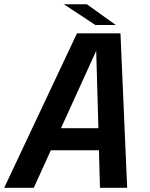

<svg xmlns="http://www.w3.org/2000/svg" viewBox="-45 -898 716 918"><path d="M-25 0 323 -738.5H531L563 0H433L428 -179.5H198L116.5 0ZM246.5 -285H425.5L415 -655ZM508.5 -778.5H411L260.5 -877.5H370.5Z"/></svg>

Font: Epilogue SemiBold
Style: Italic
Weight: 600
Italic angle: -12°
Designer: Tyler Finck
Foundry: Etcetera Type Co
Version: Version 2.111; ttfautohint (v1.8.3)